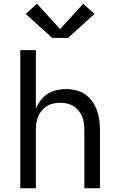

<svg xmlns="http://www.w3.org/2000/svg" viewBox="-20 -1002 640 1022"><path d="M88 0V-735H171V-424Q181 -448 197 -468.5Q213 -489 234 -502.5Q255 -516 280.5 -522Q306 -528 332 -528Q358 -528 384.5 -521.5Q411 -515 433 -500Q455 -485 471 -462.5Q487 -440 496 -415Q505 -390 508.5 -363.5Q512 -337 512 -310V0H429V-310Q429 -328 426.5 -346.5Q424 -365 417 -382Q410 -399 398 -413.5Q386 -428 370.5 -437.5Q355 -447 336.5 -451Q318 -455 300 -455Q282 -455 263.5 -451Q245 -447 229.5 -437.5Q214 -428 202 -413.5Q190 -399 183 -382Q176 -365 173.5 -346.5Q171 -328 171 -310V0ZM258 -800 117 -928 177 -982 300 -847 423 -982 483 -928 342 -800Z"/></svg>

Font: Iosevka SS04 Extended
Style: Regular
Weight: 400
Width: 7
Monospace: yes
Designer: Belleve Invis
Foundry: Belleve Invis
Version: Version 19.0.0; ttfautohint (v1.8.4)